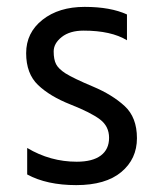

<svg xmlns="http://www.w3.org/2000/svg" viewBox="-20 -532 452 558"><path d="M59 -25V-102Q126 -62 203 -62Q249 -62 273 -80Q297 -98 297 -131.5Q297 -165 270.5 -185Q244 -205 184.5 -228.5Q125 -252 90.5 -285Q56 -318 56 -377.5Q56 -437 103.5 -474.5Q151 -512 226 -512Q301 -512 349 -490V-415Q303 -443 223 -443Q183 -443 159.5 -424.5Q136 -406 136 -382.5Q136 -359 143 -345.5Q150 -332 170 -319Q194 -304 250 -280.5Q306 -257 342 -224Q378 -191 378 -130.5Q378 -70 332.5 -32Q287 6 201.5 6Q116 6 59 -25Z"/></svg>

Font: Hind Kochi
Style: Regular
Weight: 400
Designer: Dhruvi Tolia
Foundry: Indian Type Foundry
Version: Version 0.702;PS 1.0;hotconv 1.0.81;makeotf.lib2.5.63406